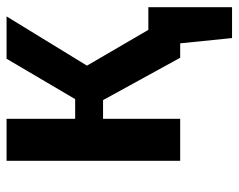

<svg xmlns="http://www.w3.org/2000/svg" viewBox="-91 -478 727 585"><g transform="rotate(-90 272.5 -185.5)"><path d="M543 158H449L433 0H389L260 -235H203V0H75V-529H203V-320H263L386 -529H515L365 -284L474 -97H543Z"/></g></svg>

Font: Trujillo Medium
Style: Regular
Weight: 500
Designer: Fira Sans original fonts by bBox Type GmbH, Carrois Corporate GbR, & Edenspiekermann AG / Changes by Cristiano Sobral
Foundry: Fira Sans original fonts by bBox Type GmbH, Carrois Corporate GbR, & Edenspiekermann AG / Changes by Cristiano Sobral
Version: Version 4.301;October 17, 2021;FontCreator 14.0.0.2814 64-bi